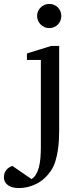

<svg xmlns="http://www.w3.org/2000/svg" viewBox="-99 -728 411 977"><path d="M202.1 -64Q202.1 -41.5 200.7 -14.9Q199.2 11.7 195.1 38.6Q190.9 65.4 183.3 90.8Q175.8 116.2 163.1 136.2Q132.3 183.6 88.4 206.3Q44.4 229 -2.9 229Q-18.6 229 -32.2 225.8Q-45.9 222.7 -56.4 215.8Q-66.9 209 -73 198.5Q-79.1 188 -79.1 173.8Q-79.1 161.1 -75.2 151.6Q-71.3 142.1 -65.2 135Q-59.1 127.9 -51.3 123.3Q-43.5 118.7 -36.1 116.2L61 183.1Q74.7 175.3 84 159.9Q93.3 144.5 98.9 123.3Q104.5 102.1 106.7 75.9Q108.9 49.8 108.9 21V-422.9H38.1V-456.1L161.1 -494.1H202.1ZM212.9 -647Q212.9 -634.3 208.3 -622.8Q203.6 -611.3 195.3 -603Q187 -594.7 175.8 -589.8Q164.6 -585 151.9 -585Q139.2 -585 127.9 -589.8Q116.7 -594.7 108.2 -603Q99.6 -611.3 94.7 -622.8Q89.8 -634.3 89.8 -647Q89.8 -659.7 94.7 -670.9Q99.6 -682.1 108.2 -690.4Q116.7 -698.7 127.9 -703.4Q139.2 -708 151.9 -708Q164.6 -708 175.8 -703.4Q187 -698.7 195.3 -690.4Q203.6 -682.1 208.3 -670.9Q212.9 -659.7 212.9 -647Z"/></svg>

Font: BabelStone Ogham Pictish
Style: Bold
Weight: 700
Designer: Andrew West
Foundry: BabelStone
Version: Version 1.02 March 14, 2022